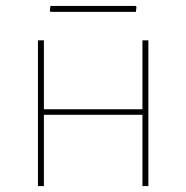

<svg xmlns="http://www.w3.org/2000/svg" viewBox="-20 -627 628 647"><path d="M480 0H460V-240.2H127.9V0H107.9V-491.2H127.9V-258.8H460V-491.2H480ZM438 -586.9H150.9L147.9 -589.8L149.9 -606.9H437L439.9 -604Z"/></svg>

Font: Datalegreya
Style: Dot
Weight: 700
Designer: Figs Lab
Foundry: Figs Lab
Version: Version 1.002;PS 001.002;hotconv 1.0.70;makeotf.lib2.5.58329